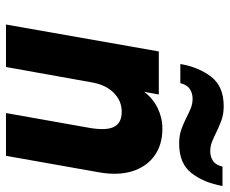

<svg xmlns="http://www.w3.org/2000/svg" viewBox="-83 -685 768 642"><g transform="rotate(90 301.0 -364.0)"><path d="M62 0 152 -511H296L287 -462Q309 -491.5 341.5 -507.2Q374 -523 410 -523Q464.5 -523 501.2 -496.2Q538 -469.5 552.8 -421.5Q567.5 -373.5 556 -310L501 0H358L407 -276Q417.5 -334 404.5 -360.5Q391.5 -387 354 -387Q317.5 -387 291 -361Q264.5 -335 256 -290L204 0ZM460 -579Q432.5 -579 411.5 -586.8Q390.5 -594.5 372 -604Q357.5 -611.5 342.2 -617.8Q327 -624 310 -624Q292 -624 277.8 -614.8Q263.5 -605.5 258 -583H194Q204.5 -644.5 236.8 -686.2Q269 -728 335 -728Q362.5 -728 383.5 -720Q404.5 -712 423 -703Q439 -695 454 -689Q469 -683 486 -683Q504 -683 518 -692.2Q532 -701.5 537 -724H602Q591 -662 559 -620.5Q527 -579 460 -579Z"/></g></svg>

Font: Overpass Black
Style: Italic
Weight: 900
Italic angle: -10°
Designer: Delve Withrington, Dave Bailey, Thomas Jockin
Foundry: Delve Fonts LLC
Version: Version 4.000